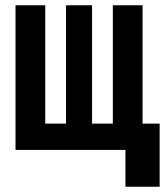

<svg xmlns="http://www.w3.org/2000/svg" viewBox="-20 -570 640 730"><path d="M587 140H457V0H39V-550H152V-100H231V-550H330V-100H409V-550H522V-100H587Z"/></svg>

Font: JetBrains Mono Extra Bold
Style: Regular
Weight: 800
Monospace: yes
Designer: Philipp Nurullin, Konstantin Bulenkov
Foundry: JetBrains
Version: 2.002